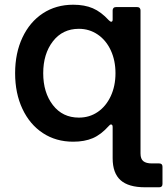

<svg xmlns="http://www.w3.org/2000/svg" viewBox="-20 -589 708 813"><path d="M594 204Q524 204 490.5 174Q457 144 457 81V-51Q457 -62 450 -62Q446 -62 441 -56Q408 -19 373 -4Q338 11 290 11Q217 11 161.5 -25.5Q106 -62 75 -128Q44 -194 44 -279Q44 -364 75 -430Q106 -496 161.5 -532.5Q217 -569 290 -569Q338 -569 373 -554Q408 -539 441 -503Q447 -497 451 -497Q457 -497 457 -506V-545Q457 -551 460.5 -555Q464 -559 471 -559H561Q568 -559 571.5 -555Q575 -551 575 -545V61Q575 84 587 93.5Q599 103 623 103H654Q668 103 668 117V190Q668 204 654 204ZM469 -279Q469 -333 449 -376Q429 -419 393.5 -443Q358 -467 314 -467Q245 -467 204 -414Q163 -361 163 -279Q163 -197 204 -144Q245 -91 314 -91Q359 -91 394 -115Q429 -139 449 -182Q469 -225 469 -279Z"/></svg>

Font: Open Sauce Two SemiBold
Style: Regular
Weight: 600
Designer: Alfredo Marco Pradil
Foundry: Creative Sauce Fz LLC
Version: Version 1.477